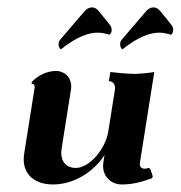

<svg xmlns="http://www.w3.org/2000/svg" viewBox="-20 -487 482 512"><path d="M306.2 -355.2C350.6 -390.6 381.6 -399.9 404.5 -399.9C417.2 -399.9 427.2 -397 436 -394.3C439.5 -397 441.9 -400.1 441.9 -408.2C441.9 -413.1 439.5 -418 436 -422.1L406.5 -458.5C401.6 -464.4 395.3 -467.3 389.2 -467.3C382.3 -467.3 375.2 -463.6 369.9 -457.5L306.2 -383.1C302.2 -379.2 300.3 -374 300.3 -369.1C300.3 -364.3 301.3 -359.9 306.2 -355.2ZM142.1 -355.2C186.5 -390.6 217.5 -399.9 240.5 -399.9C253.2 -399.9 263.2 -397 272 -394.3C275.4 -397 277.8 -400.1 277.8 -408.2C277.8 -413.1 275.4 -418 272 -422.1L242.4 -458.5C237.5 -464.4 231.2 -467.3 225.1 -467.3C218.3 -467.3 211.2 -463.6 205.8 -457.5L142.1 -383.1C138.2 -379.2 136.2 -374 136.2 -369.1C136.2 -364.3 137.2 -359.9 142.1 -355.2ZM45.2 -82C43.7 -72.5 43.2 -66.4 43.2 -61.8C43.2 -21.2 73 4.9 121.3 4.9C176 4.9 228.5 -27.1 258.8 -73.5C255.6 -55.2 254.9 -50.3 254.9 -44.4C254.9 -16.4 275.6 4.9 304.9 4.9C333.7 4.9 357.9 -1.7 385 -11.7L387.5 -16.6L380.6 -36.9L375.7 -39.3C372.1 -37.8 369.4 -37.1 366.2 -37.1C357.9 -37.1 352.8 -41.3 352.8 -49.6C352.8 -50.5 353 -52.5 354 -58.6L391.4 -294.9C379.4 -292.7 351.3 -290 339.8 -290C320.8 -290 290.5 -293 274.2 -294.9L270.3 -270.5C281 -270.5 286.9 -262.9 286.9 -251L268.8 -136.7C261 -87.9 217.5 -39.1 181.9 -39.1C157.7 -39.1 143.3 -54.9 143.3 -79.6C143.3 -83.3 144.3 -91.1 146.2 -102.8L169.4 -249C169.9 -251.7 169.9 -254.4 169.9 -257.1C169.9 -280.5 152.8 -297.9 128.2 -297.9C104.5 -296.9 82.5 -287.1 64.9 -268.6L64.2 -263.7C70.1 -263.7 72.5 -260 72.5 -253.9Z"/></svg>

Font: RisaltypS01
Style: Medium
Weight: 500
Italic angle: -9°
Designer: gluk
Foundry: gluk
Version: Version 0.24